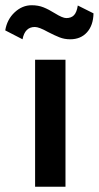

<svg xmlns="http://www.w3.org/2000/svg" viewBox="-58 -713 377 733"><path d="M76 -485H192V0H76ZM-38 -597Q-31 -639 -2 -666Q27 -693 63 -693Q88 -693 108 -685Q128 -677 152 -662Q181 -644 195 -644Q214 -644 224.5 -655Q235 -666 239 -692L299 -662Q298 -616 274 -589.5Q250 -563 210 -563Q188 -563 169 -570.5Q150 -578 125 -591Q91 -610 75 -610Q37 -610 28 -563Z"/></svg>

Font: Niramit SemiBold
Style: Regular
Weight: 600
Designer: Katatrad Aksorn Co.,Ltd.
Foundry: Cadson Demak Co.,Ltd.
Version: Version 1.001; ttfautohint (v1.6)